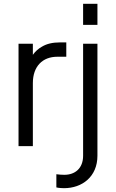

<svg xmlns="http://www.w3.org/2000/svg" viewBox="-20 -765 607 1005"><path d="M152 0V-330C152 -418 203 -468 280 -468H327V-543H293C256 -543 225 -536 200 -521C180 -510 164 -495 152 -478V-536H77V0Z M490 -635V-745H415V-635ZM315 220C410 220 490 160 490 50V-536H415V50C415 117 372 150 317 150C303 150 289 149 275 147V216C286 219 306 220 315 220Z"/></svg>

Font: Plus Jakarta Sans
Style: Regular
Weight: 400
Designer: Gumpita Rahayu
Foundry: Tokotype
Version: Version 2.071;gftools[0.9.30]